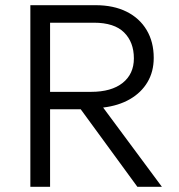

<svg xmlns="http://www.w3.org/2000/svg" viewBox="-20 -720 690 740"><path d="M97 0V-700H348.5Q417.5 -700 467.8 -675Q518 -650 545.2 -604.2Q572.5 -558.5 572.5 -497Q572.5 -444 548.5 -403.5Q524.5 -363 480.8 -337.8Q437 -312.5 377.5 -305.5L604 0H509.5L291 -299H173V0ZM173 -366H331Q409.5 -366 452.8 -400.5Q496 -435 496 -495Q496 -557.5 458.2 -595Q420.5 -632.5 341.5 -632.5H173Z"/></svg>

Font: Geologica Cursive ExtraLight
Style: Regular
Weight: 250
Designer: Sindre Bremnes, Frode Helland
Foundry: Monokrom Skriftforlag AS
Version: Version 1.010;gftools[0.9.28]